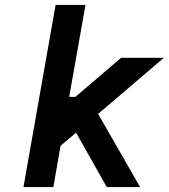

<svg xmlns="http://www.w3.org/2000/svg" viewBox="-20 -757 683 777"><path d="M75 0 205 -737H326L260 -365H285L470 -523H643L377 -296L547 0H412L288 -220L225 -167L196 0Z"/></svg>

Font: Tomorrow Medium
Style: Italic
Weight: 500
Italic angle: -10°
Designer: Tony de Marco, Monica Rizzolli
Foundry: Just in Type
Version: Version 2.002